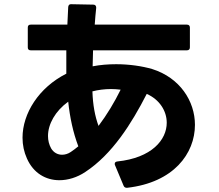

<svg xmlns="http://www.w3.org/2000/svg" viewBox="-20 -830 1040 912"><path d="M582 62H584C805 37 906 -101 906 -237C906 -350 834 -461 703 -502C655 -516 594 -525 532 -525C494 -525 456 -522 420 -515L422 -591H868C877 -591 882 -596 882 -605V-699C882 -708 877 -713 868 -713H430C432 -740 434 -767 437 -793C437 -802 433 -808 423 -808L319 -810C310 -811 305 -806 304 -797L300 -713H126C116 -713 112 -708 112 -699V-605C112 -596 116 -591 126 -591H295C295 -571 295 -552 295 -532V-480C164 -414 87 -291 87 -176C87 -141 94 -108 108 -77C139 -7 198 26 262 26C303 26 346 13 385 -13C513 -97 605 -243 677 -384C738 -357 772 -303 772 -247C772 -166 701 -80 537 -63C529 -62 525 -58 525 -52C525 -50 525 -48 526 -46L567 52C570 59 575 62 582 62ZM223 -125C213 -143 208 -163 208 -184C208 -240 242 -302 304 -347C312 -272 327 -201 352 -135C340 -125 328 -116 316 -108C303 -99 288 -95 275 -95C254 -95 235 -105 223 -125ZM419 -396C446 -403 476 -407 507 -407C522 -407 537 -406 553 -404C524 -345 488 -285 448 -232C431 -278 421 -332 419 -396Z"/></svg>

Font: LINE Seed JP App_OTF Bold
Style: Regular
Weight: 700
Designer: LINE & Fontrix & Fontworks
Version: Version 1.009